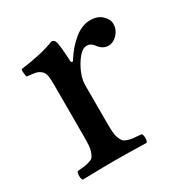

<svg xmlns="http://www.w3.org/2000/svg" viewBox="-113 -536 607 631"><g transform="rotate(-30 190.5 -220.5)"><path d="M188 -262.2V-120.1Q188 -98.6 189 -85.2Q189.9 -71.8 194.1 -61.5Q198.2 -51.3 202.1 -46.4Q206.1 -41.5 217.3 -37.8Q228.5 -34.2 238 -33.2Q247.6 -32.2 268.1 -30.8Q272.5 -26.4 272.5 -14.4Q272.5 -2.4 268.1 2Q195.8 0 144 0Q100.1 0 25.9 2Q21.5 -2.4 21.5 -14.4Q21.5 -26.4 25.9 -30.8Q44.4 -32.2 53.2 -33.4Q62 -34.7 72.5 -38.1Q83 -41.5 86.7 -46.4Q90.3 -51.3 94.2 -61.5Q98.1 -71.8 99.1 -85.2Q100.1 -98.6 100.1 -120.1V-315.9Q100.1 -338.4 97.9 -350.3Q95.7 -362.3 87.4 -369.6Q79.1 -377 68.6 -379.4Q58.1 -381.8 35.2 -383.8Q33.7 -388.7 32.7 -398.4Q31.7 -408.2 33.2 -413.1Q114.3 -423.3 163.1 -442.9Q173.3 -442.9 176.8 -433.1Q181.6 -423.3 185.1 -356.9Q185.1 -352.5 188.2 -350.8Q191.4 -349.1 194.8 -355Q217.3 -391.1 247.1 -415.5Q276.9 -439.9 308.1 -439.9Q336.4 -439.9 352.8 -424.3Q369.1 -408.7 369.1 -391.1Q369.1 -370.1 353.8 -353.5Q338.4 -336.9 319.8 -336.9Q297.9 -336.9 282.2 -358.9Q272.5 -373 255.9 -373Q234.9 -373 211.4 -334.5Q188 -295.9 188 -262.2Z"/></g></svg>

Font: Common Serif News
Style: Regular
Weight: 450
Designer: Philipp H. Poll, Khaled Hosny
Foundry: Stefan Peev, Context Ltd.
Version: Version 1.026